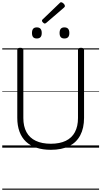

<svg xmlns="http://www.w3.org/2000/svg" viewBox="-20 -1316 903 1711"><path d="M433 19Q361 19 305 0.5Q249 -18 211 -54Q173 -90 153.5 -143.5Q134 -197 134 -266V-871Q134 -881 140 -885.5Q146 -890 160 -890Q175 -890 181.5 -885.5Q188 -881 188 -871V-264Q188 -190 216 -138.5Q244 -87 299 -61Q354 -35 433 -35Q512 -35 566 -61Q620 -87 647.5 -138.5Q675 -190 675 -264V-871Q675 -881 681.5 -885.5Q688 -890 702 -890Q729 -890 729 -871V-266Q729 -174 695 -110Q661 -46 595.5 -13.5Q530 19 433 19ZM308 -973Q286 -973 275.5 -985Q265 -997 265 -1022Q265 -1047 275.5 -1059.5Q286 -1072 308 -1072Q330 -1072 341 -1059.5Q352 -1047 352 -1022Q352 -997 341 -985Q330 -973 308 -973ZM554 -973Q532 -973 521.5 -985Q511 -997 511 -1022Q511 -1047 521.5 -1059.5Q532 -1072 554 -1072Q576 -1072 587 -1059.5Q598 -1047 598 -1022Q598 -997 587 -985Q576 -973 554 -973ZM379 -1106Q373 -1106 363.5 -1115Q354 -1124 354 -1131Q354 -1133 355 -1136.5Q356 -1140 360 -1143L510 -1287Q514 -1291 517 -1293.5Q520 -1296 524 -1296Q531 -1296 539 -1290.5Q547 -1285 552.5 -1277.5Q558 -1270 558 -1263Q558 -1259 557 -1256Q556 -1253 550 -1248L393 -1113Q388 -1110 385.5 -1108Q383 -1106 379 -1106ZM0 365H863V375H0ZM0 -20H863V0H0ZM0 -505H863V-500H0ZM0 -885H863V-875H0Z"/></svg>

Font: Playwrite AT Guides
Style: Regular
Weight: 400
Designer: Veronika Burian, José Scaglione
Foundry: TypeTogether
Version: Version 1.003